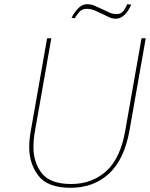

<svg xmlns="http://www.w3.org/2000/svg" viewBox="-20 -886 713 913"><path d="M224 -704 147 -267Q139 -223 139 -187Q139 -113 179 -62Q219 -11 319 -11Q417 -11 485 -72Q553 -133 576 -267L653 -704H673L596 -267Q571 -127 498 -60Q425 7 316 7Q207 7 163 -50Q119 -107 119 -186Q119 -223 127 -267L204 -704ZM320 -801Q331 -824 350.5 -845Q370 -866 393 -866Q413 -866 430.5 -858.5Q448 -851 465.5 -842.5Q483 -834 500 -826.5Q517 -819 536 -819Q556 -819 568 -835.5Q580 -852 585 -866L604 -864Q592 -835 573 -816Q554 -797 531 -797Q514 -797 498 -804.5Q482 -812 465 -820.5Q448 -829 430 -836.5Q412 -844 392 -844Q370 -844 357.5 -829.5Q345 -815 335 -799Z"/></svg>

Font: Fz Poppins Thin
Style: Italic
Weight: 100
Italic angle: -10°
Designer: Ninad Kale (Devanagari), Jonny Pinhorn (Latin)
Foundry: Indian Type Foundry
Version: Vit hóa bi Vntype.Com & FontZin.Com